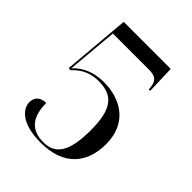

<svg xmlns="http://www.w3.org/2000/svg" viewBox="-202 -833 964 964"><g transform="rotate(45 279.5 -351.0)"><path d="M249 11C418 11 487 -88 487 -216C487 -365 380 -429 259 -429C192 -429 134 -407 94 -362L118 -633H373C421 -633 439 -618 443 -573L444 -562H454L449 -713H115L84 -355L96 -351C123 -378 160 -414 237 -414C340 -414 383 -359 383 -212C383 -63 345 0 257 0C175 0 128 -45 128 -150C85 -150 65 -125 65 -94C65 -43 117 11 249 11Z"/></g></svg>

Font: Noto Serif Display
Style: Regular
Weight: 400
Designer: Monotype Design Team
Foundry: Monotype Imaging Inc.
Version: Version 2.009